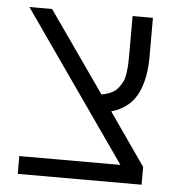

<svg xmlns="http://www.w3.org/2000/svg" viewBox="-46 -623 603 666"><g transform="rotate(5 255.5 -290.0)"><path d="M460 -580.1V-446.8Q460 -409.7 454.8 -379.6Q449.7 -349.6 437.3 -321.5Q424.8 -293.5 401.4 -273.7Q377.9 -253.9 344.2 -244.1L471.2 -62V0H40V-62H392.1L29.8 -580.1H108.9L305.2 -299.8Q325.2 -303.2 339.8 -310.3Q354.5 -317.4 363.5 -329.3Q372.6 -341.3 377.9 -352.5Q383.3 -363.8 385.7 -382.6Q388.2 -401.4 388.7 -414.8Q389.2 -428.2 389.2 -451.2V-580.1Z"/></g></svg>

Font: LT Superior
Style: Regular
Weight: 400
Designer: Daniel Lyons
Foundry: LyonsType
Version: Version 1.000